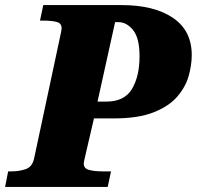

<svg xmlns="http://www.w3.org/2000/svg" viewBox="-45 -734 773 754"><path d="M-25 0 -13 -61H0Q31 -61 56.5 -70Q82 -79 89 -112L190 -585Q197 -616 197 -623Q197 -643 177 -648Q157 -653 125 -653H112L125 -714H433Q560 -714 634 -664Q708 -614 708 -518Q708 -479 696 -436Q684 -393 651.5 -355Q619 -317 558.5 -293Q498 -269 402 -269H324L291 -127Q288 -114 286 -105Q284 -96 284 -91Q284 -72 305.5 -66.5Q327 -61 358 -61H391L378 0ZM372 -335Q444 -335 473.5 -385Q503 -435 503 -513Q503 -585 477.5 -616Q452 -647 421 -647H407L338 -335Z"/></svg>

Font: Noto Serif Black
Style: Italic
Weight: 900
Italic angle: -12°
Designer: Monotype Design Team
Foundry: Monotype Imaging Inc.
Version: Version 2.013